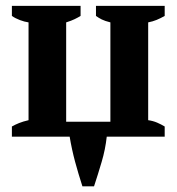

<svg xmlns="http://www.w3.org/2000/svg" viewBox="-20 -477 616 670"><path d="M261.2 -421.4Q251.5 -415.5 240.5 -410.2Q229.5 -404.8 210.9 -398.9V-52.2H365.2V-398.9Q345.7 -403.8 335 -409.2Q324.2 -414.6 314.9 -421.4V-456.5H554.7V-421.4Q540 -413.1 526.4 -407.5Q512.7 -401.9 497.1 -398.9V-57.6Q514.2 -55.2 528.3 -49.1Q542.5 -43 554.7 -35.6V0H352.5Q347.7 44.4 334.7 88.1Q321.8 131.8 308.1 173.3H267.6Q253.4 129.4 241.9 86.9Q230.5 44.4 223.1 0H21.5V-35.6Q32.7 -42 46.6 -47.6Q60.5 -53.2 79.6 -57.6V-398.9Q65.4 -400.9 49.3 -407Q33.2 -413.1 21.5 -421.4V-456.5H261.2Z"/></svg>

Font: PT Astra Serif
Style: Bold
Weight: 700
Designer: A.Korolkova, I. Chaeva
Foundry: ParaType Ltd
Version: Version 1.002